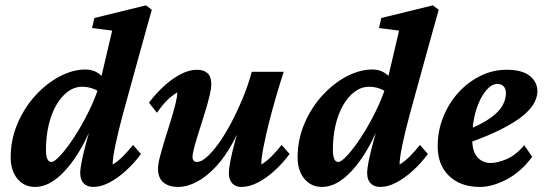

<svg xmlns="http://www.w3.org/2000/svg" viewBox="-20 -701 2066 728"><path d="M113.3 7.8Q71.3 7.8 45.9 -23.4Q20.5 -54.7 20.5 -103.5Q20.5 -171.9 46.4 -232.4Q72.3 -293 114.3 -338.9Q156.2 -384.8 206.1 -411.1Q255.9 -437.5 304.7 -437.5Q334 -437.5 356 -420.9Q377.9 -404.3 399.4 -375L366.2 -343.8Q351.6 -358.4 331.5 -365.2Q311.5 -372.1 292 -372.1Q262.7 -372.1 237.8 -354Q212.9 -335.9 193.8 -303.2Q174.8 -270.5 164.6 -227.1Q154.3 -183.6 154.3 -132.8Q154.3 -111.3 159.2 -99.1Q164.1 -86.9 174.8 -86.9Q186.5 -86.9 210.4 -113.3Q234.4 -139.6 262.7 -183.1Q291 -226.6 316.9 -279.3Q342.8 -332 359.4 -385.7L362.3 -401.4L405.3 -585L329.1 -594.7L337.9 -632.8L533.2 -680.7L555.7 -664.1Q545.9 -629.9 536.1 -594.7Q526.4 -559.6 517.1 -525.9Q507.8 -492.2 499 -460.9L445.3 -265.6Q426.8 -196.3 417 -148.4Q407.2 -100.6 407.2 -77.1Q426.8 -88.9 445.8 -107.9Q464.8 -127 484.4 -151.4L514.6 -117.2Q490.2 -84 459 -55.2Q427.7 -26.4 395.5 -9.3Q363.3 7.8 334 7.8Q310.5 7.8 297.4 -5.9Q284.2 -19.5 284.2 -44.9Q284.2 -60.5 290 -90.3Q295.9 -120.1 308.6 -167Q321.3 -213.9 342.8 -283.2H351.6Q320.3 -193.4 281.2 -128.4Q242.2 -63.5 199.2 -27.8Q156.2 7.8 113.3 7.8Z M726.6 -436.5Q752.9 -436.5 767.1 -423.3Q781.2 -410.2 781.2 -380.9Q781.2 -365.2 774.4 -336.9Q767.6 -308.6 756.8 -273.9Q746.1 -239.3 735.4 -205.6Q724.6 -171.9 717.3 -145.5Q710 -119.1 710 -105.5Q710 -96.7 714.4 -91.8Q718.8 -86.9 727.5 -86.9Q743.2 -86.9 764.6 -106Q786.1 -125 810.1 -158.7Q834 -192.4 856.9 -235.8Q879.9 -279.3 900.4 -328.6Q920.9 -377.9 934.6 -428.7H1055.7Q1042 -386.7 1026.9 -335Q1011.7 -283.2 999 -232.4Q986.3 -181.6 978.5 -140.6Q970.7 -99.6 970.7 -77.1Q990.2 -88.9 1009.3 -107.9Q1028.3 -127 1047.9 -151.4L1078.1 -117.2Q1053.7 -84 1022.5 -55.2Q991.2 -26.4 958.5 -9.3Q925.8 7.8 895.5 7.8Q873 7.8 860.4 -5.9Q847.7 -19.5 847.7 -44.9Q847.7 -59.6 853.5 -90.8Q859.4 -122.1 872.6 -170.4Q885.7 -218.8 906.2 -283.2H914.1Q892.6 -214.8 863.3 -161.1Q834 -107.4 799.3 -69.8Q764.6 -32.2 727.5 -12.2Q690.4 7.8 655.3 7.8Q620.1 7.8 599.6 -9.3Q579.1 -26.4 579.1 -61.5Q579.1 -78.1 586.4 -106.4Q593.8 -134.8 604.5 -169.9Q615.2 -205.1 626.5 -240.7Q637.7 -276.4 645 -305.7Q652.3 -335 652.3 -350.6Q631.8 -338.9 613.3 -320.3Q594.7 -301.8 575.2 -273.4L544.9 -311.5Q569.3 -344.7 600.6 -373.5Q631.8 -402.3 664.6 -419.4Q697.3 -436.5 726.6 -436.5Z M1201.2 7.8Q1159.2 7.8 1133.8 -23.4Q1108.4 -54.7 1108.4 -103.5Q1108.4 -171.9 1134.3 -232.4Q1160.2 -293 1202.1 -338.9Q1244.1 -384.8 1293.9 -411.1Q1343.8 -437.5 1392.6 -437.5Q1421.9 -437.5 1443.8 -420.9Q1465.8 -404.3 1487.3 -375L1454.1 -343.8Q1439.5 -358.4 1419.4 -365.2Q1399.4 -372.1 1379.9 -372.1Q1350.6 -372.1 1325.7 -354Q1300.8 -335.9 1281.7 -303.2Q1262.7 -270.5 1252.4 -227.1Q1242.2 -183.6 1242.2 -132.8Q1242.2 -111.3 1247.1 -99.1Q1252 -86.9 1262.7 -86.9Q1274.4 -86.9 1298.3 -113.3Q1322.3 -139.6 1350.6 -183.1Q1378.9 -226.6 1404.8 -279.3Q1430.7 -332 1447.3 -385.7L1450.2 -401.4L1493.2 -585L1417 -594.7L1425.8 -632.8L1621.1 -680.7L1643.6 -664.1Q1633.8 -629.9 1624 -594.7Q1614.3 -559.6 1605 -525.9Q1595.7 -492.2 1586.9 -460.9L1533.2 -265.6Q1514.6 -196.3 1504.9 -148.4Q1495.1 -100.6 1495.1 -77.1Q1514.6 -88.9 1533.7 -107.9Q1552.7 -127 1572.3 -151.4L1602.5 -117.2Q1578.1 -84 1546.9 -55.2Q1515.6 -26.4 1483.4 -9.3Q1451.2 7.8 1421.9 7.8Q1398.4 7.8 1385.3 -5.9Q1372.1 -19.5 1372.1 -44.9Q1372.1 -60.5 1377.9 -90.3Q1383.8 -120.1 1396.5 -167Q1409.2 -213.9 1430.7 -283.2H1439.5Q1408.2 -193.4 1369.1 -128.4Q1330.1 -63.5 1287.1 -27.8Q1244.1 7.8 1201.2 7.8Z M1799.8 7.8Q1726.6 7.8 1683.1 -33.7Q1639.6 -75.2 1639.6 -146.5Q1639.6 -205.1 1660.6 -257.3Q1681.6 -309.6 1717.8 -349.6Q1753.9 -389.6 1801.3 -413.1Q1848.6 -436.5 1901.4 -436.5Q1959 -436.5 1988.3 -413.6Q2017.6 -390.6 2017.6 -354.5Q2017.6 -334 2005.9 -311.5Q1994.1 -289.1 1966.3 -265.1Q1938.5 -241.2 1887.2 -214.4Q1835.9 -187.5 1756.8 -159.2V-210Q1810.5 -232.4 1841.3 -254.9Q1872.1 -277.3 1885.3 -300.8Q1898.4 -324.2 1898.4 -348.6Q1898.4 -364.3 1889.6 -373.5Q1880.9 -382.8 1866.2 -382.8Q1843.8 -382.8 1821.8 -356.4Q1799.8 -330.1 1785.2 -283.2Q1770.5 -236.3 1770.5 -172.9Q1770.5 -127 1790 -105Q1809.6 -83 1840.8 -83Q1866.2 -83 1900.9 -97.7Q1935.5 -112.3 1967.8 -150.4L1998 -106.4Q1954.1 -47.9 1899.9 -20Q1845.7 7.8 1799.8 7.8Z"/></svg>

Font: Crimson Pro
Style: Bold Italic
Weight: 700
Italic angle: -12°
Designer: Jacques Le Bailly
Foundry: Baron von Fonthausen
Version: Version 1.003